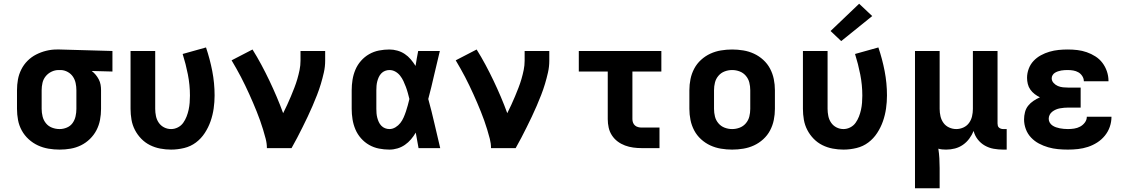

<svg xmlns="http://www.w3.org/2000/svg" viewBox="-20 -793 6040 1028"><path d="M299 8Q269 8 239.5 3Q210 -2 183 -14.5Q156 -27 133.5 -47.5Q111 -68 96.5 -94.5Q82 -121 76.5 -150.5Q71 -180 71 -210V-310Q71 -339 76 -367Q81 -395 94 -421Q107 -447 127.5 -467.5Q148 -488 173.5 -501Q199 -514 227 -521Q255 -528 284 -528Q288 -528 292 -528Q296 -528 300 -528L582 -520V-410L471 -413Q483 -404 492.5 -392.5Q502 -381 509 -367.5Q516 -354 518.5 -339.5Q521 -325 521 -310V-210Q521 -180 515.5 -151Q510 -122 496.5 -96Q483 -70 461.5 -49Q440 -28 413.5 -15Q387 -2 358 3Q329 8 299 8ZM299 -102Q319 -102 338 -110Q357 -118 368.5 -134Q380 -150 384.5 -170Q389 -190 389 -210V-310Q389 -329 385 -348Q381 -367 370.5 -382.5Q360 -398 343 -407.5Q326 -417 307 -418H300Q298 -418 296.5 -418Q295 -418 294 -418Q274 -418 255.5 -409Q237 -400 224.5 -384.5Q212 -369 207.5 -349.5Q203 -330 203 -310V-210Q203 -190 208 -169.5Q213 -149 226 -133Q239 -117 258.5 -109.5Q278 -102 299 -102Z M896 8Q867 8 838 2.5Q809 -3 783 -16Q757 -29 736.5 -50Q716 -71 702.5 -97Q689 -123 684 -152Q679 -181 679 -210V-520H811V-210Q811 -191 815 -171.5Q819 -152 830 -136Q841 -120 858.5 -111Q876 -102 896 -102Q915 -102 932.5 -111Q950 -120 961 -135.5Q972 -151 979 -169Q986 -187 990 -205.5Q994 -224 995.5 -243Q997 -262 997 -281Q997 -338 986 -394Q975 -450 958 -504L1083 -539Q1104 -477 1116.5 -412.5Q1129 -348 1129 -282Q1129 -247 1124 -212Q1119 -177 1107.5 -144Q1096 -111 1076.5 -81Q1057 -51 1029 -30Q1001 -9 966 -0.5Q931 8 896 8Z M1409 0Q1409 -25 1402.5 -50Q1396 -75 1388.5 -99.5Q1381 -124 1372.5 -148Q1364 -172 1354.5 -195.5Q1345 -219 1335 -242.5Q1325 -266 1314.5 -289Q1304 -312 1293 -335Q1282 -358 1270 -381Q1258 -404 1245.5 -426Q1233 -448 1220 -470L1332 -528Q1357 -488 1379.5 -446Q1402 -404 1422.5 -361Q1443 -318 1461.5 -274.5Q1480 -231 1496 -187Q1507 -209 1517.5 -231.5Q1528 -254 1537.5 -277Q1547 -300 1556 -323Q1565 -346 1572 -370Q1579 -394 1584 -418.5Q1589 -443 1589 -468V-520H1721V-468Q1721 -436 1714 -405Q1707 -374 1698 -344Q1689 -314 1677.5 -284.5Q1666 -255 1653.5 -226Q1641 -197 1627.5 -168.5Q1614 -140 1600 -112Q1586 -84 1571.5 -56Q1557 -28 1541 0Z M2065 8Q2037 8 2009 2.5Q1981 -3 1956.5 -17Q1932 -31 1913 -52.5Q1894 -74 1883 -100Q1872 -126 1867.5 -154Q1863 -182 1863 -210V-310Q1863 -338 1867.5 -366Q1872 -394 1883 -420Q1894 -446 1913 -467.5Q1932 -489 1956.5 -503Q1981 -517 2009 -522.5Q2037 -528 2065 -528Q2086 -528 2107.5 -522Q2129 -516 2147 -504Q2165 -492 2179 -475.5Q2193 -459 2205 -440Q2208 -460 2211.5 -480Q2215 -500 2219 -520H2335Q2319 -456 2304.5 -391.5Q2290 -327 2273 -263Q2291 -198 2306 -132Q2321 -66 2337 0H2221Q2217 -21 2213.5 -41.5Q2210 -62 2206 -83Q2195 -64 2180.5 -47Q2166 -30 2148 -17.5Q2130 -5 2108.5 1.5Q2087 8 2065 8ZM2065 -102Q2082 -102 2097.5 -111.5Q2113 -121 2123.5 -134.5Q2134 -148 2141 -164Q2148 -180 2153.5 -196.5Q2159 -213 2163.5 -229.5Q2168 -246 2172 -263Q2168 -279 2163.5 -295.5Q2159 -312 2153 -328Q2147 -344 2140 -359Q2133 -374 2122.5 -387.5Q2112 -401 2097 -409.5Q2082 -418 2065 -418Q2053 -418 2041.5 -413.5Q2030 -409 2021.5 -400Q2013 -391 2008 -380Q2003 -369 2000 -357.5Q1997 -346 1996 -334Q1995 -322 1995 -310V-210Q1995 -198 1996 -186Q1997 -174 2000 -162.5Q2003 -151 2008 -140Q2013 -129 2021.5 -120Q2030 -111 2041.5 -106.5Q2053 -102 2065 -102Z M2609 0Q2609 -25 2602.5 -50Q2596 -75 2588.5 -99.5Q2581 -124 2572.5 -148Q2564 -172 2554.5 -195.5Q2545 -219 2535 -242.5Q2525 -266 2514.5 -289Q2504 -312 2493 -335Q2482 -358 2470 -381Q2458 -404 2445.5 -426Q2433 -448 2420 -470L2532 -528Q2557 -488 2579.5 -446Q2602 -404 2622.5 -361Q2643 -318 2661.5 -274.5Q2680 -231 2696 -187Q2707 -209 2717.5 -231.5Q2728 -254 2737.5 -277Q2747 -300 2756 -323Q2765 -346 2772 -370Q2779 -394 2784 -418.5Q2789 -443 2789 -468V-520H2921V-468Q2921 -436 2914 -405Q2907 -374 2898 -344Q2889 -314 2877.5 -284.5Q2866 -255 2853.5 -226Q2841 -197 2827.5 -168.5Q2814 -140 2800 -112Q2786 -84 2771.5 -56Q2757 -28 2741 0Z M3415 0Q3393 0 3370.5 -3Q3348 -6 3326.5 -14Q3305 -22 3287 -35.5Q3269 -49 3256.5 -68Q3244 -87 3239 -109.5Q3234 -132 3234 -155V-410H3079V-520H3521V-410H3366V-155Q3366 -145 3369.5 -136Q3373 -127 3380 -121Q3387 -115 3396.5 -112.5Q3406 -110 3415 -110H3511V0Z M3900 8Q3870 8 3840 3Q3810 -2 3783 -14.5Q3756 -27 3733.5 -47.5Q3711 -68 3697 -94.5Q3683 -121 3677 -150.5Q3671 -180 3671 -210V-310Q3671 -340 3677 -369.5Q3683 -399 3697 -425.5Q3711 -452 3733.5 -472.5Q3756 -493 3783 -505.5Q3810 -518 3840 -523Q3870 -528 3900 -528Q3930 -528 3960 -523Q3990 -518 4017 -505.5Q4044 -493 4066.5 -472.5Q4089 -452 4103 -425.5Q4117 -399 4123 -369.5Q4129 -340 4129 -310V-210Q4129 -180 4123 -150.5Q4117 -121 4103 -94.5Q4089 -68 4066.5 -47.5Q4044 -27 4017 -14.5Q3990 -2 3960 3Q3930 8 3900 8ZM3900 -102Q3921 -102 3940.5 -109.5Q3960 -117 3973.5 -133Q3987 -149 3992 -169Q3997 -189 3997 -210V-310Q3997 -331 3992 -351Q3987 -371 3973.5 -387Q3960 -403 3940.5 -410.5Q3921 -418 3900 -418Q3879 -418 3859.5 -410.5Q3840 -403 3826.5 -387Q3813 -371 3808 -351Q3803 -331 3803 -310V-210Q3803 -189 3808 -169Q3813 -149 3826.5 -133Q3840 -117 3859.5 -109.5Q3879 -102 3900 -102Z M4496 8Q4467 8 4438 2.5Q4409 -3 4383 -16Q4357 -29 4336.5 -50Q4316 -71 4302.5 -97Q4289 -123 4284 -152Q4279 -181 4279 -210V-520H4411V-210Q4411 -191 4415 -171.5Q4419 -152 4430 -136Q4441 -120 4458.5 -111Q4476 -102 4496 -102Q4515 -102 4532.5 -111Q4550 -120 4561 -135.5Q4572 -151 4579 -169Q4586 -187 4590 -205.5Q4594 -224 4595.5 -243Q4597 -262 4597 -281Q4597 -338 4586 -394Q4575 -450 4558 -504L4683 -539Q4704 -477 4716.5 -412.5Q4729 -348 4729 -282Q4729 -247 4724 -212Q4719 -177 4707.5 -144Q4696 -111 4676.5 -81Q4657 -51 4629 -30Q4601 -9 4566 -0.5Q4531 8 4496 8ZM4484 -573 4427 -627 4580 -773 4650 -707Z M4879 215V-520H5011V-210Q5011 -190 5015.5 -170.5Q5020 -151 5031.5 -135Q5043 -119 5061.5 -110.5Q5080 -102 5100 -102Q5120 -102 5138.5 -110.5Q5157 -119 5168.5 -135Q5180 -151 5184.5 -170.5Q5189 -190 5189 -210V-520H5321V-132Q5321 -126 5322.5 -120Q5324 -114 5328.5 -110Q5333 -106 5339 -104Q5345 -102 5351 -102H5370V8H5351Q5325 8 5300 3.5Q5275 -1 5253 -13.5Q5231 -26 5215 -46.5Q5199 -67 5193 -92Q5184 -70 5169.5 -50.5Q5155 -31 5135.5 -17.5Q5116 -4 5093 2Q5070 8 5046 8Q5035 8 5024.5 7Q5014 6 5004 3Q5008 29 5009.5 55Q5011 81 5011 107V215Z M5698 8Q5671 8 5644.5 5.5Q5618 3 5592 -4.5Q5566 -12 5542.5 -24.5Q5519 -37 5500.5 -56.5Q5482 -76 5472.5 -101.5Q5463 -127 5463 -154Q5463 -173 5468 -192.5Q5473 -212 5485 -227Q5497 -242 5513.5 -253Q5530 -264 5548 -272Q5533 -279 5519.5 -289.5Q5506 -300 5496.5 -313.5Q5487 -327 5483 -343.5Q5479 -360 5479 -376Q5479 -401 5488 -425Q5497 -449 5514 -467Q5531 -485 5553 -497Q5575 -509 5599 -516Q5623 -523 5647.5 -525.5Q5672 -528 5697 -528Q5723 -528 5748.5 -525Q5774 -522 5798.5 -513.5Q5823 -505 5845 -491Q5867 -477 5882.5 -456.5Q5898 -436 5906.5 -411Q5915 -386 5915 -360Q5915 -360 5915 -359.5Q5915 -359 5915 -358H5783Q5783 -358 5783 -358.5Q5783 -359 5783 -359Q5783 -373 5774.5 -386Q5766 -399 5753.5 -406Q5741 -413 5726.5 -415.5Q5712 -418 5697 -418Q5688 -418 5679.5 -417.5Q5671 -417 5662 -415.5Q5653 -414 5644.5 -411Q5636 -408 5628.5 -403.5Q5621 -399 5616 -391Q5611 -383 5611 -374Q5611 -360 5621 -349Q5631 -338 5644 -332.5Q5657 -327 5671.5 -325.5Q5686 -324 5700 -324H5766V-217H5700Q5689 -217 5677.5 -216Q5666 -215 5655 -213Q5644 -211 5633.5 -206.5Q5623 -202 5614 -195Q5605 -188 5600 -178Q5595 -168 5595 -157Q5595 -146 5600.5 -136.5Q5606 -127 5615 -121Q5624 -115 5634 -111.5Q5644 -108 5654.5 -106Q5665 -104 5676 -103Q5687 -102 5698 -102Q5714 -102 5731 -104.5Q5748 -107 5763 -115Q5778 -123 5788.5 -137Q5799 -151 5799 -168H5931Q5931 -168 5931 -168Q5931 -168 5931 -168Q5931 -140 5922 -114Q5913 -88 5895.5 -66.5Q5878 -45 5854.5 -30Q5831 -15 5805 -6.5Q5779 2 5752 5Q5725 8 5698 8Z"/></svg>

Font: Iosevka SS04 XBd Ex
Style: Regular
Weight: 800
Width: 7
Monospace: yes
Designer: Belleve Invis
Foundry: Belleve Invis
Version: Version 19.0.0; ttfautohint (v1.8.4)